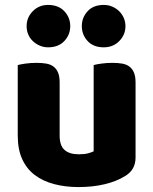

<svg xmlns="http://www.w3.org/2000/svg" viewBox="-20 -743 622 779"><path d="M52 -479Q62 -482 83.5 -485Q105 -488 128 -488Q150 -488 167.5 -485Q185 -482 197 -473Q209 -464 215.5 -448.5Q222 -433 222 -408V-193Q222 -152 242 -134.5Q262 -117 300 -117Q323 -117 337.5 -121Q352 -125 360 -129V-479Q370 -482 391.5 -485Q413 -488 436 -488Q458 -488 475.5 -485Q493 -482 505 -473Q517 -464 523.5 -448.5Q530 -433 530 -408V-104Q530 -54 488 -29Q453 -7 404.5 4.5Q356 16 299 16Q245 16 199.5 4Q154 -8 121 -33Q88 -58 70 -97.5Q52 -137 52 -193ZM88 -637Q88 -672 113 -697.5Q138 -723 175 -723Q217 -723 241 -697.5Q265 -672 265 -637Q265 -602 241 -576.5Q217 -551 175 -551Q157 -551 141 -558Q125 -565 113 -576.5Q101 -588 94.5 -603.5Q88 -619 88 -637ZM312 -637Q312 -672 335.5 -697.5Q359 -723 401 -723Q420 -723 436 -716Q452 -709 464 -697Q476 -685 482.5 -669.5Q489 -654 489 -637Q489 -602 464 -576.5Q439 -551 401 -551Q359 -551 335.5 -576.5Q312 -602 312 -637Z"/></svg>

Font: Baloo Tamma
Style: Regular
Weight: 400
Designer: Divya Kowshik and Ek Type
Foundry: Ek Type
Version: Version 1.443;PS 1.000;hotconv 16.6.51;makeotf.lib2.5.65220;